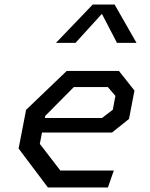

<svg xmlns="http://www.w3.org/2000/svg" viewBox="-20 -826 660 846"><path d="M191 0H455.5L481.5 -74.5H246L155.5 -192L165 -242H473.5L548.5 -302L572.5 -427L504 -513.5H274L95 -342L62 -171.5ZM177.5 -306 179.5 -315.5 305.5 -442.5H455L488.5 -403.5L477 -342.5L429.5 -306ZM226.5 -637H312.5L429 -765L495.5 -637H581.5L485 -806H388.5Z"/></svg>

Font: Monaspace Krypton
Style: Italic
Weight: 400
Italic angle: -11°
Designer: Riley Cran & the Lettermatic Team
Foundry: Lettermatic
Version: Version 1.101 (Monaspace Krypton)